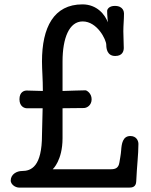

<svg xmlns="http://www.w3.org/2000/svg" viewBox="-20 -858 691 878"><path d="M266 -577C266 -683 296 -760 358 -760C425 -760 466 -676 466 -653C466 -636 470 -602 507 -602C542 -602 546 -627 546 -639C546 -664 544 -690 544 -715C544 -744 547 -767 547 -796C547 -802 545 -831 505 -831C479 -831 470 -816 470 -808C470 -799 470 -794 473 -756C461 -790 424 -838 357 -838C226 -838 172 -733 172 -577C172 -539 176 -497 176 -442C145 -443 114 -444 102 -444C91 -444 69 -438 69 -404C69 -370 93 -363 102 -363H175C174 -300 172 -263 172 -241C172 -96 123 -76 80 -76C58 -76 29 -62 29 -32C29 -17 47 0 69 0H569C584 0 602 -2 603 -29C606 -99 613 -151 613 -200C613 -214 604 -236 576 -236C541 -236 536 -200 534 -170C533 -153 527 -122 526 -115C522 -89 507 -84 486 -84H221C222 -85 266 -125 266 -226V-363C306 -363 342 -364 363 -364C378 -364 399 -377 399 -404C399 -432 376 -445 371 -445C347 -445 307 -443 266 -442Z"/></svg>

Font: Life Savers
Style: ExtraBold
Weight: 800
Designer: Pablo Impallari, Rodrigo Fuenzalida, Brenda Gallo
Foundry: Pablo Impallari, Rodrigo Fuenzalida, Brenda Gallo
Version: Version 3.000